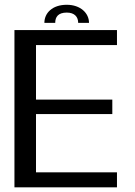

<svg xmlns="http://www.w3.org/2000/svg" viewBox="-20 -804 578 824"><path d="M42 0H482V-64.5H134.5V-314.5H462V-376.5H134.5V-610.5H482V-675H42ZM266.5 -783.5C204 -783.5 170.5 -747.5 170.5 -706H217C217 -730.5 229 -750 266.5 -750C300.5 -750 315.5 -731 315.5 -706H362C362 -747.5 325.5 -783.5 266.5 -783.5Z"/></svg>

Font: Anybody
Style: Regular
Weight: 400
Designer: Tyler Finck
Foundry: Etcetera Type Company
Version: Version 1.110